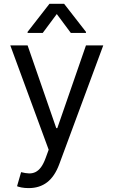

<svg xmlns="http://www.w3.org/2000/svg" viewBox="-20 -784 597 1009"><path d="M130.7 204.5Q109.4 204.5 92.7 201.2Q76 197.8 69.6 194.6L90.9 120.7Q114 126.8 132.6 127.3Q151.3 127.8 166.9 120Q182.5 112.2 195.7 94.5Q208.8 76.7 220.2 45.5L235.8 2.8L34.1 -545.5H125L275.6 -110.8H281.2L431.8 -545.5H522.7L291.2 79.5Q267.4 143.5 227.6 174Q187.9 204.5 130.7 204.5ZM278.4 -710.2 204.5 -610.8H125V-616.5L240.1 -764.2H316.8L431.8 -616.5V-610.8H352.3Z"/></svg>

Font: Fast_Sans
Style: Regular
Weight: 400
Designer: Rasmus Andersson
Foundry: rsms
Version: Version 3.018;git-588b23468